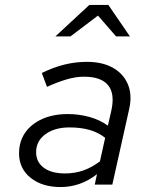

<svg xmlns="http://www.w3.org/2000/svg" viewBox="-20 -746 640 776"><path d="M225 10Q150 10 103.5 -27.5Q57 -65 57 -126Q57 -174 81.5 -209.5Q106 -245 150.5 -265Q195 -285 254 -285Q300 -285 342.5 -273Q385 -261 416 -238L430 -299Q445 -367 417 -401.5Q389 -436 319 -436Q287 -436 250.5 -425.5Q214 -415 170 -395L149 -451Q196 -474 240.5 -485Q285 -496 331 -496Q394 -496 436.5 -472Q479 -448 497 -405Q515 -362 502 -305L434 0H363L372 -42Q337 -15 300.5 -2.5Q264 10 225 10ZM126 -131Q126 -91 157 -68Q188 -45 243 -45Q282 -45 316.5 -57Q351 -69 384 -94L405 -189Q377 -211 341.5 -221Q306 -231 261 -231Q201 -231 163.5 -203.5Q126 -176 126 -131ZM204 -599 341 -726H418L505 -599H449L376 -683L265 -599Z"/></svg>

Font: Red Hat Mono
Style: Italic
Weight: 300
Italic angle: -12°
Monospace: yes
Designer: Pentagram, MCKL
Foundry: Pentagram, MCKL
Version: Version 1.023